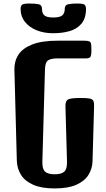

<svg xmlns="http://www.w3.org/2000/svg" viewBox="-20 -1054 599 1080"><path d="M287.6 5.9Q212.4 5.9 165.8 -15.1Q119.1 -36.1 97.7 -71.3Q76.2 -106.4 74.7 -148.9L61 -662.6Q60.1 -710 84 -746.6Q107.9 -783.2 162.1 -804.2Q216.3 -825.2 305.2 -825.2H450.7Q473.1 -825.2 481.9 -821.5Q490.7 -817.9 492.4 -806.2Q494.1 -794.4 494.1 -770.5Q494.1 -741.2 488 -733.4Q481.9 -725.6 464.8 -725.6H304.7Q268.6 -725.6 251.2 -715.1Q233.9 -704.6 232.9 -661.6L218.3 -144.5Q217.3 -103.5 233.4 -88.6Q249.5 -73.7 287.6 -73.7Q325.7 -73.7 341.8 -88.6Q357.9 -103.5 356.9 -144.5L348.1 -458Q347.7 -487.8 364.5 -495.4Q381.3 -502.9 432.1 -502.9Q466.3 -502.9 482.9 -500Q499.5 -497.1 504.6 -487.5Q509.8 -478 509.3 -458L500.5 -147.9Q499.5 -105.5 477.8 -70.6Q456.1 -35.6 409.7 -14.9Q363.3 5.9 287.6 5.9ZM274.9 -867.2Q228.5 -867.2 187.5 -883.1Q146.5 -898.9 121.1 -930.2Q95.7 -961.4 95.7 -1006.3Q95.7 -1016.1 101.8 -1025.1Q107.9 -1034.2 145 -1034.2Q177.2 -1034.2 196.8 -1030.3Q216.3 -1026.4 216.3 -1003.9Q216.3 -979.5 229.5 -967.5Q242.7 -955.6 279.8 -955.6Q315.9 -955.6 330.1 -967.3Q344.2 -979 344.2 -1003.9Q344.2 -1025.9 362.8 -1030Q381.3 -1034.2 414.6 -1034.2Q452.1 -1034.2 458 -1025.1Q463.9 -1016.1 463.9 -1006.3Q463.9 -951.2 438.2 -920.9Q412.6 -890.6 371.3 -878.9Q330.1 -867.2 283.2 -867.2Z"/></svg>

Font: Denk One
Style: Regular
Weight: 400
Designer: Irina Smirnova, Eben Sorkin
Foundry: Sorkin Type Co.f
Version: Version 1.004; ttfautohint (v1.8.4.7-5d5b);gftools[0.9.23]